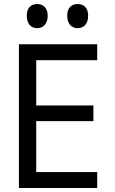

<svg xmlns="http://www.w3.org/2000/svg" viewBox="-20 -934 570 954"><path d="M366 -794C395 -794 418 -814 418 -856C418 -896 395 -914 366 -914C337 -914 314 -897 314 -856C314 -814 337 -794 366 -794ZM165 -794C193 -794 217 -814 217 -856C217 -896 193 -914 165 -914C136 -914 113 -897 113 -856C113 -814 136 -794 165 -794ZM74 0H463V-79H160V-332H444V-410H160V-635H463V-714H74Z"/></svg>

Font: Noto Sans Mono Condensed
Style: Regular
Weight: 400
Width: 3
Designer: Monotype Design Team
Foundry: Monotype Imaging Inc.
Version: Version 2.014